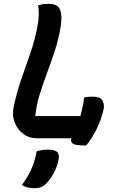

<svg xmlns="http://www.w3.org/2000/svg" viewBox="-20 -728 640 1011"><path d="M173 0Q132 0 101 -24Q70 -48 56.5 -85.5Q43 -123 52 -165Q68 -241 91.5 -309Q115 -377 139 -445.5Q163 -514 177 -588Q189 -648 181 -700Q196 -705 209.5 -706.5Q223 -708 236 -708Q286 -708 297.5 -673Q309 -638 298 -579Q287 -516 267.5 -457Q248 -398 226.5 -340.5Q205 -283 188 -227.5Q171 -172 166 -117H403Q409 -138 414.5 -162Q420 -186 423 -215Q432 -217 443.5 -218Q455 -219 468 -219Q509 -219 520.5 -197Q532 -175 524 -146Q498 -42 434 38Q378 38 364.5 29Q351 20 355 3Q355 1 356 0ZM173 69Q200 60 232 60Q267 60 280 71.5Q293 83 289 109Q282 150 261.5 186.5Q241 223 215 246Q203 256 190.5 259.5Q178 263 161 263Q121 263 95 246Q124 208 143 167.5Q162 127 173 69Z"/></svg>

Font: Recursive Mn Csl St SmB
Style: Italic
Weight: 600
Italic angle: -15°
Monospace: yes
Version: Version 1.079;hotconv 1.0.112;makeotfexe 2.5.65598; ttfautoh